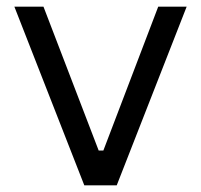

<svg xmlns="http://www.w3.org/2000/svg" viewBox="-20 -554 601 574"><path d="M23 -534H110L275 -104H289L453 -534H538L329 0H232Z"/></svg>

Font: Mozilla Text BETA
Style: Regular
Weight: 400
Designer: Studio DRAMA
Foundry: Studio DRAMA
Version: Version 0.100